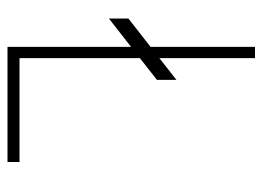

<svg xmlns="http://www.w3.org/2000/svg" viewBox="-114 -586 700 512"><g transform="rotate(90 236.0 -330.0)"><path d="M105 0V-329.5L29.5 -270.5V-322.5L105 -381.5V-660H135V-405L193 -450.5V-398.5L135 -353V-32H412V0Z"/></g></svg>

Font: League Spartan Thin Thin
Style: Regular
Weight: 250
Version: Version 2.002